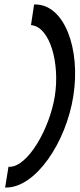

<svg xmlns="http://www.w3.org/2000/svg" viewBox="-20 -715 357 861"><path d="M18 33 3 126H8C139 126 276 -74 309 -285C342 -496 269 -695 138 -695H133L119 -603L122 -602C204 -593 249 -432 226 -285C203 -138 105 33 23 33Z"/></svg>

Font: Charger Pro
Style: BdObl
Weight: 700
Designer: Jasper
Foundry: Cannot Into Space Fonts
Version: Version 1.09